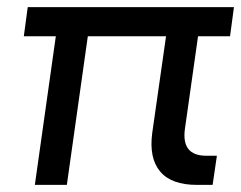

<svg xmlns="http://www.w3.org/2000/svg" viewBox="-20 -520 678 540"><path d="M534 0Q462 0 430.5 -37.5Q399 -75 408 -145L447 -418H227L168 0H78L137 -418H47L58 -500H638L627 -418H537L500 -157Q490 -82 560 -82H590L578 0H534Z"/></svg>

Font: Retni Sans Medium
Style: Italic
Weight: 500
Italic angle: -8°
Designer: Vitaly Kuzmin
Foundry: ParaType Ltd.
Version: Version 1.00;June 10, 2019;FontCreator 11.5.0.2425 64-bit; t